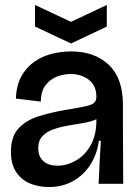

<svg xmlns="http://www.w3.org/2000/svg" viewBox="-20 -740 554 773"><path d="M177 13Q136 13 101.5 -1Q67 -15 45.5 -46.5Q24 -78 24 -129Q24 -190 54.5 -223Q85 -256 134.5 -271.5Q184 -287 241 -297Q296 -306 323.5 -312Q351 -318 359.5 -326.5Q368 -335 368 -351Q368 -395 338 -418.5Q308 -442 264 -442Q236 -442 209 -431.5Q182 -421 163.5 -397Q145 -373 144 -331L44 -343Q46 -397 66.5 -433.5Q87 -470 119 -492Q151 -514 189.5 -523.5Q228 -533 266 -533Q361 -533 418 -479Q475 -425 475 -318V-221Q475 -166 475.5 -110.5Q476 -55 476 0H377Q379 -43 381 -84.5Q383 -126 386 -173H378Q371 -120 344.5 -78Q318 -36 275 -11.5Q232 13 177 13ZM212 -73Q249 -73 284.5 -93Q320 -113 343.5 -152.5Q367 -192 368 -250V-260Q347 -250 316.5 -245Q286 -240 254.5 -234.5Q223 -229 195.5 -219.5Q168 -210 151 -192Q134 -174 134 -143Q134 -110 154.5 -91.5Q175 -73 212 -73ZM121 -720 266 -652 410 -720V-633L266 -565L121 -633Z"/></svg>

Font: Bricolage Grotesque 96pt Medium
Style: Regular
Weight: 500
Designer: Mathieu Triay
Foundry: Atelier Triay
Version: Version 1.001; ttfautohint (v1.8.4.7-5d5b);gftools[0.9.33.de